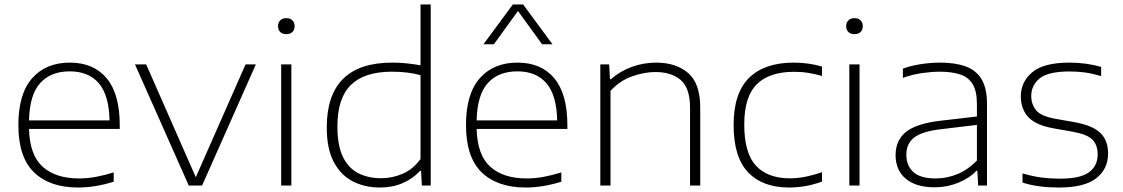

<svg xmlns="http://www.w3.org/2000/svg" viewBox="-20 -828 5013 857"><path d="M328.5 9Q202.5 9 132.2 -58.5Q62 -126 62 -270Q62 -409 123.5 -478.8Q185 -548.5 291.5 -548.5Q398 -548.5 456.2 -478.5Q514.5 -408.5 514.5 -269.5V-252.5H109.5Q112.5 -135.5 170.8 -83.5Q229 -31.5 332.5 -31.5Q369.5 -31.5 407.8 -38.5Q446 -45.5 487.5 -58.5V-17Q404.5 9 328.5 9ZM291 -509.5Q206.5 -509.5 159.2 -457Q112 -404.5 109.5 -290.5H469Q466.5 -403.5 421 -456.5Q375.5 -509.5 291 -509.5Z M822.5 0 582.5 -540.5H632.5L854 -37L1076 -540.5H1122L882 0Z M1235 0V-540.5H1280.5V0ZM1258 -675.5Q1241 -675.5 1231 -685Q1221 -694.5 1221 -711Q1221 -727.5 1231 -737.2Q1241 -747 1258 -747Q1275 -747 1285 -737.2Q1295 -727.5 1295 -711Q1295 -694.5 1285 -685Q1275 -675.5 1258 -675.5Z M1676.5 9Q1607.5 9 1553.8 -19Q1500 -47 1469.2 -106.2Q1438.5 -165.5 1438.5 -259Q1438.5 -548.5 1730.5 -548.5Q1765 -548.5 1797.8 -545Q1830.5 -541.5 1857 -536.5V-808H1902.5V0H1863L1859.5 -65.5H1855Q1823.5 -30.5 1777.5 -10.8Q1731.5 9 1676.5 9ZM1682 -32.5Q1730 -32.5 1776 -51.8Q1822 -71 1857 -118V-492.5Q1801 -508 1729.5 -508Q1606.5 -508 1546.2 -448.8Q1486 -389.5 1486 -264Q1486 -179.5 1510.2 -128.8Q1534.5 -78 1578.8 -55.2Q1623 -32.5 1682 -32.5Z M2326.5 9Q2200.5 9 2130.2 -58.5Q2060 -126 2060 -270Q2060 -409 2121.5 -478.8Q2183 -548.5 2289.5 -548.5Q2396 -548.5 2454.2 -478.5Q2512.5 -408.5 2512.5 -269.5V-252.5H2107.5Q2110.5 -135.5 2168.8 -83.5Q2227 -31.5 2330.5 -31.5Q2367.5 -31.5 2405.8 -38.5Q2444 -45.5 2485.5 -58.5V-17Q2402.5 9 2326.5 9ZM2289 -509.5Q2204.5 -509.5 2157.2 -457Q2110 -404.5 2107.5 -290.5H2467Q2464.5 -403.5 2419 -456.5Q2373.5 -509.5 2289 -509.5ZM2138 -630.5 2269 -808H2315L2446 -630.5H2399.5L2292 -779L2184.5 -630.5Z M2659.5 0V-540.5H2699L2702.5 -474.5H2707Q2748.5 -511 2800.8 -529.8Q2853 -548.5 2909 -548.5Q2997.5 -548.5 3051.5 -502.2Q3105.5 -456 3105.5 -347.5V0H3060V-347.5Q3060 -435 3018.5 -470.8Q2977 -506.5 2905 -506.5Q2857 -506.5 2802.2 -487.5Q2747.5 -468.5 2705 -422.5V0Z M3502 9Q3384 9 3319.2 -58.8Q3254.5 -126.5 3254.5 -270Q3254.5 -413 3323.8 -480.8Q3393 -548.5 3523 -548.5Q3555.5 -548.5 3588.2 -544Q3621 -539.5 3649 -531V-489Q3619.5 -497.5 3589.2 -502.5Q3559 -507.5 3524.5 -507.5Q3414 -507.5 3358 -452Q3302 -396.5 3302 -272Q3302 -144.5 3354.5 -88.2Q3407 -32 3506 -32Q3537 -32 3571.8 -38.5Q3606.5 -45 3649 -59.5V-17.5Q3577 9 3502 9Z M3771 0V-540.5H3816.5V0ZM3794 -675.5Q3777 -675.5 3767 -685Q3757 -694.5 3757 -711Q3757 -727.5 3767 -737.2Q3777 -747 3794 -747Q3811 -747 3821 -737.2Q3831 -727.5 3831 -711Q3831 -694.5 3821 -685Q3811 -675.5 3794 -675.5Z M4152 8Q4068.5 8 4023 -30.2Q3977.5 -68.5 3977.5 -135.5Q3977.5 -202 4024 -239.2Q4070.5 -276.5 4177 -289L4340.5 -308V-364.5Q4340.5 -422 4321.2 -453Q4302 -484 4265 -496Q4228 -508 4175 -508Q4140 -508 4097 -502Q4054 -496 4010 -480.5V-521.5Q4046 -535 4090.5 -541.8Q4135 -548.5 4176.5 -548.5Q4243 -548.5 4289.8 -531.8Q4336.5 -515 4361 -474.8Q4385.5 -434.5 4385.5 -364.5V0H4346L4342.5 -65.5H4338Q4307.5 -33 4257.5 -12.5Q4207.5 8 4152 8ZM4025.5 -138Q4025.5 -88.5 4057 -60Q4088.5 -31.5 4156 -31.5Q4207.5 -31.5 4255 -51.5Q4302.5 -71.5 4340.5 -111.5V-270.5L4177.5 -251Q4094.5 -241 4060 -213.8Q4025.5 -186.5 4025.5 -138Z M4707 9Q4661.5 9 4622 4Q4582.5 -1 4544 -13V-54Q4590.5 -40.5 4629.2 -35.5Q4668 -30.5 4709.5 -30.5Q4802.5 -30.5 4841 -59.2Q4879.5 -88 4879.5 -139Q4879.5 -181 4856 -204.8Q4832.5 -228.5 4768.5 -240L4683.5 -255Q4604 -269 4570.2 -305Q4536.5 -341 4536.5 -398Q4536.5 -462.5 4587.5 -505.5Q4638.5 -548.5 4754 -548.5Q4827 -548.5 4895 -529.5V-488.5Q4855.5 -500 4823 -504.5Q4790.5 -509 4754.5 -509Q4658 -509 4620.5 -478Q4583 -447 4583 -399.5Q4583 -363 4604.5 -336.2Q4626 -309.5 4689.5 -298L4774.5 -283Q4855 -269 4890.5 -235.5Q4926 -202 4926 -143Q4926 -73.5 4873 -32.2Q4820 9 4707 9Z"/></svg>

Font: Encode Sans Expanded ExtraLight
Style: Regular
Weight: 200
Width: 7
Designer: Multiple Designers
Foundry: Impallari Type
Version: Version 3.000; ttfautohint (v1.8.3) -l 8 -r 50 -G 200 -x 14 